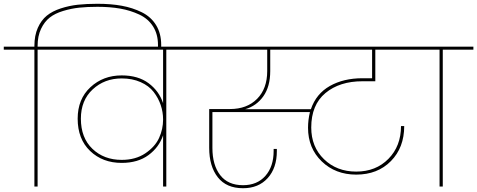

<svg xmlns="http://www.w3.org/2000/svg" viewBox="-55 -987 2525 1016"><path d="M144 -724V0H127V-724H-35V-740H127V-744Q127 -799 145 -839.5Q163 -880 192.5 -904Q222 -928 266.5 -942.5Q311 -957 357 -962Q403 -967 461 -967Q532 -967 589.5 -956.5Q647 -946 695.5 -922Q744 -898 771 -854Q798 -810 798 -749V-733H781V-749Q781 -806 755 -847Q729 -888 682 -910Q635 -932 581 -941.5Q527 -951 461 -951Q407 -951 364.5 -946.5Q322 -942 279 -929Q236 -916 208 -894Q180 -872 162 -834Q144 -796 144 -744V-740H306V-724Z M589 -141Q663 -141 714.5 -176Q766 -211 787 -257.5Q808 -304 808 -354V-355Q808 -394 795.5 -431Q783 -468 758 -500.5Q733 -533 689 -552.5Q645 -572 589 -572Q498 -572 435.5 -514Q373 -456 373 -359Q373 -258 434 -199.5Q495 -141 589 -141ZM987 -724H825V0H808V-271Q787 -208 731 -166.5Q675 -125 589 -125Q488 -125 422 -188Q356 -251 356 -359Q356 -463 423.5 -525.5Q491 -588 589 -588Q676 -588 731.5 -546.5Q787 -505 808 -441V-724H236V-740H987Z M1375 -611Q1375 -529 1338.5 -477.5Q1302 -426 1242 -409H1590Q1618 -491 1690.5 -532Q1763 -573 1863 -573H1914V-724H1375ZM1410 -188Q1410 -98 1361.5 -44.5Q1313 9 1231 9Q1143 9 1097.5 -49Q1052 -107 1052 -205V-410H1162Q1252 -410 1305.5 -464Q1359 -518 1359 -611V-724H917V-740H2179V-724H1931V-557H1863Q1742 -557 1667 -494.5Q1592 -432 1592 -312Q1592 -210 1659.5 -144.5Q1727 -79 1830 -79Q1934 -79 2000.5 -146.5Q2067 -214 2067 -320H2084Q2084 -206 2013.5 -134.5Q1943 -63 1830 -63Q1720 -63 1647.5 -133Q1575 -203 1575 -311Q1575 -352 1585 -394H1069V-204Q1069 -114 1110 -60.5Q1151 -7 1231 -7Q1306 -7 1349.5 -56.5Q1393 -106 1393 -188V-199H1410Z M2271 0V-724H2109V-740H2450V-724H2288V0Z"/></svg>

Font: Poppins Thin
Style: Regular
Weight: 250
Designer: Ninad Kale (Devanagari), Jonny Pinhorn (Latin)
Foundry: Indian Type Foundry
Version: Version 3.200;PS 1.000;hotconv 16.6.54;makeotf.lib2.5.65590